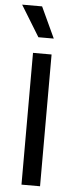

<svg xmlns="http://www.w3.org/2000/svg" viewBox="-60 -927 385 958"><g transform="rotate(5 132.5 -447.5)"><path d="M86 0V-660H179V0ZM106 -740 11 -895H111L183 -740Z"/></g></svg>

Font: Bricolage Grotesque
Style: Regular
Weight: 400
Designer: Mathieu Triay
Foundry: Atelier Triay
Version: Version 1.001;gftools[0.9.33.dev8+g029e19f]